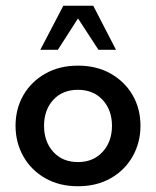

<svg xmlns="http://www.w3.org/2000/svg" viewBox="-20 -637 542 667"><path d="M251 10Q186 10 137 -18Q88 -46 61 -94Q34 -142 34 -200Q34 -259 61 -306Q88 -353 137 -381Q186 -409 251 -409Q316 -409 365 -381Q414 -353 441 -306Q468 -259 468 -200Q468 -142 441 -94Q414 -46 365 -18Q316 10 251 10ZM251 -74Q304 -74 336.5 -109.5Q369 -145 369 -200Q369 -255 336.5 -290Q304 -325 251 -325Q197 -325 165 -290Q133 -255 133 -200Q133 -145 165 -109.5Q197 -74 251 -74ZM120 -464 200 -617H304L383 -464H322L251 -573L181 -464Z"/></svg>

Font: Rokkitt SemiBold SemiBold
Style: Regular
Weight: 600
Version: Version 3.103